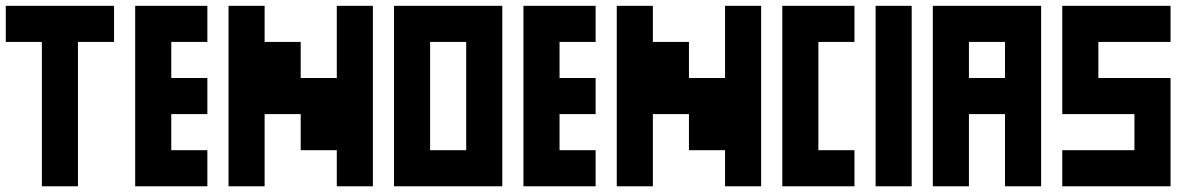

<svg xmlns="http://www.w3.org/2000/svg" viewBox="-20 -445 4147 665"><path d="M125 200.2V-299.8H0V-424.8H375V-299.8H250V200.2Z M448.2 200.2V-424.8H698.2V-299.8H573.2V-174.8H698.2V-49.8H573.2V75.2H698.2V200.2Z M771.5 200.2V-424.8H896.5V-299.8H1021.5V-174.8H1146.5V-424.8H1271.5V200.2H1146.5V75.2H1021.5V-49.8H896.5V200.2Z M1594.7 75.2V-299.8H1469.7V75.2ZM1344.7 200.2V-424.8H1719.7V200.2Z M1793 200.2V-424.8H2043V-299.8H1918V-174.8H2043V-49.8H1918V75.2H2043V200.2Z M2116.2 200.2V-424.8H2241.2V-299.8H2366.2V-174.8H2491.2V-424.8H2616.2V200.2H2491.2V75.2H2366.2V-49.8H2241.2V200.2Z M2689.5 200.2V-424.8H2939.5V-299.8H2814.5V75.2H2939.5V200.2Z M3012.7 200.2V-424.8H3137.7V200.2Z M3460.9 -174.8V-299.8H3335.9V-174.8ZM3210.9 200.2V-424.8H3585.9V200.2H3460.9V-49.8H3335.9V200.2Z M3659.2 200.2V75.2H3909.2V-49.8H3659.2V-424.8H4034.2V-299.8H3784.2V-174.8H4034.2V200.2Z"/></svg>

Font: Ishtika
Style: Block
Weight: 400
Designer: Kailash Nadh
Version: Version 2.3